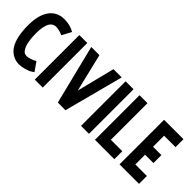

<svg xmlns="http://www.w3.org/2000/svg" viewBox="15 -1028 1365 1365"><g transform="rotate(45 697.5 -345.0)"><path d="M158 -573Q213 -572 255 -547L217 -476L206 -481Q194 -486 176 -490Q163 -493 151 -493Q146 -493 143 -493Q118 -490 103 -469Q80 -435 80 -360Q80 -264 106 -223Q115 -208 123.5 -203Q132 -198 146 -197Q148 -197 149 -197Q162 -197 180 -203Q201 -210 209 -214.5Q217 -219 222 -222L268 -156L252 -145Q236 -134 203 -125Q177 -117 152 -117Q146 -117 140 -117Q111 -119 83.5 -135Q56 -151 38 -180Q0 -241 0 -360Q0 -461 38 -515Q73 -565 133 -572Q146 -573 158 -573Z M307 -568H387V-120H307Z M427 -568H509L578 -281L650 -568H733L615 -120L538 -121Z M772 -568H852V-120H772Z M912 -568H992V-200H1107V-120H912Z M1159 -568H1354V-488H1239V-377H1323V-297H1239V-199H1355V-120H1159Z"/></g></svg>

Font: Satisfactory Mid
Style: Regular
Weight: 400
Designer: Sadat Fauzi
Foundry: Intuisi Creative
Version: Version 001.000